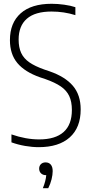

<svg xmlns="http://www.w3.org/2000/svg" viewBox="-20 -769 479 1015"><path d="M40.5 -16.5V-58.5Q117 -32 187 -32Q272.5 -32 316.2 -71Q360 -110 360 -187.5Q360 -231.5 346 -261.2Q332 -291 301.5 -312Q271 -333 219.5 -351L191 -360.5Q111.5 -388.5 72 -435.5Q32.5 -482.5 32.5 -557Q32.5 -648 89.2 -698.5Q146 -749 253 -749Q285 -749 319.2 -744.2Q353.5 -739.5 378.5 -731V-689Q318 -708 252.5 -708Q165.5 -708 122 -670Q78.5 -632 78.5 -560Q78.5 -518 92 -489Q105.5 -460 135 -439.5Q164.5 -419 214 -401.5L242 -392Q324.5 -363.5 365.5 -315.2Q406.5 -267 406.5 -190.5Q406.5 -94.5 348.8 -42.8Q291 9 184.5 9Q150.5 9 112.8 2.5Q75 -4 40.5 -16.5ZM258.5 135.5Q258.5 155 252.5 179.2Q246.5 203.5 235 226H206.5Q222 188 224.5 157H223Q207 157 197 147.5Q187 138 187 122.5Q187 108 196.2 98.8Q205.5 89.5 221 89.5Q238.5 89.5 248.5 101.2Q258.5 113 258.5 135.5Z"/></svg>

Font: Encode Sans Condensed ExLight
Style: Regular
Weight: 275
Width: 3
Designer: Multiple Designers
Foundry: Impallari Type
Version: Version 2.000